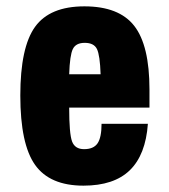

<svg xmlns="http://www.w3.org/2000/svg" viewBox="-20 -575 534 605"><path d="M451 -236V-293Q451 -432 403 -493.5Q355 -555 246 -555Q137 -555 90.5 -490.5Q44 -426 44 -274Q44 -121 90.5 -55.5Q137 10 243 10Q339 10 389 -38.5Q439 -87 446 -185H300Q300 -142 287.5 -123.5Q275 -105 245 -105Q216 -105 207 -129.5Q198 -154 198 -236ZM297 -341H198Q200 -401 209.5 -420.5Q219 -440 247 -440Q276 -440 285.5 -420.5Q295 -401 297 -341Z"/></svg>

Font: Secuela Black
Style: Regular
Weight: 900
Designer: Fernando Haro
Foundry: deFharo
Version: Version 1.704